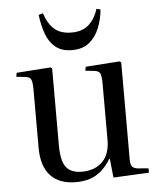

<svg xmlns="http://www.w3.org/2000/svg" viewBox="-54 -813 731 875"><g transform="rotate(-5 311.0 -376.0)"><path d="M258 14Q182 14 142 -29.5Q102 -73 102 -157V-422Q102 -457 96 -469.5Q90 -482 68 -484L29 -488L32 -506L188 -517L195 -512V-161Q195 -115 204 -86.5Q213 -58 234 -44.5Q255 -31 290 -31Q329 -31 358 -46.5Q387 -62 402.5 -91.5Q418 -121 418 -163V-422Q418 -457 412 -469.5Q406 -482 384 -484L345 -488L348 -506L504 -517L511 -512V-69Q511 -45 517.5 -36Q524 -27 543 -24L593 -20V0L430 8L421 -79H419Q398 -45 374 -24.5Q350 -4 321.5 5Q293 14 258 14ZM293 -587Q246 -587 217.5 -610.5Q189 -634 175 -673Q161 -712 155 -760L175 -766Q191 -717 219.5 -692Q248 -667 298 -667Q349 -667 378 -694.5Q407 -722 420 -765L438 -760Q434 -716 418 -676Q402 -636 372 -611.5Q342 -587 293 -587Z"/></g></svg>

Font: Literata 60pt
Style: Regular
Weight: 400
Designer: Latin by Veronika Burian and Jose Scaglione. Greek by Irene Vlachou. Cyrillic by Vera Evstafieva.
Foundry: TypeTogether
Version: Version 3.002